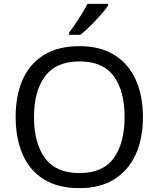

<svg xmlns="http://www.w3.org/2000/svg" viewBox="-20 -964 821 994"><path d="M720 -358Q720 -247 682.5 -164.5Q645 -82 572 -36Q499 10 391 10Q280 10 206.5 -36Q133 -82 97 -165Q61 -248 61 -359Q61 -469 97 -551Q133 -633 206.5 -679Q280 -725 392 -725Q499 -725 572 -679.5Q645 -634 682.5 -551.5Q720 -469 720 -358ZM156 -358Q156 -223 213 -145.5Q270 -68 391 -68Q513 -68 569 -145.5Q625 -223 625 -358Q625 -493 569 -569.5Q513 -646 392 -646Q271 -646 213.5 -569.5Q156 -493 156 -358ZM539 -934Q527 -916 502 -887.5Q477 -859 448.5 -830.5Q420 -802 396 -784H338V-796Q353 -815 370.5 -841Q388 -867 405 -894.5Q422 -922 433 -944H539Z"/></svg>

Font: Noto Sans Tagbanwa
Style: Regular
Weight: 400
Designer: Monotype Design Team
Foundry: Monotype Imaging Inc.
Version: Version 2.001; ttfautohint (v1.8.4.7-5d5b)